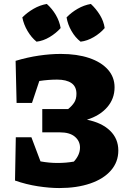

<svg xmlns="http://www.w3.org/2000/svg" viewBox="-20 -941 648 972"><path d="M56 -27 60 -246H139L185 -124Q229 -116 271 -116Q315 -116 354 -123Q385 -157 385 -194Q385 -227 359 -249Q333 -271 283 -271H194V-389H325Q345 -405 356 -422.5Q367 -440 367 -466Q367 -503 341.5 -520.5Q316 -538 269 -538Q226 -538 179 -531L142 -420H64L59 -633Q119 -651 177 -659.5Q235 -668 288 -668Q370 -668 431 -647.5Q492 -627 526 -589Q560 -551 560 -499Q560 -441 522.5 -398Q485 -355 420 -335Q495 -320 537 -279.5Q579 -239 579 -179Q579 -121 541.5 -78Q504 -35 436.5 -12Q369 11 280 11Q231 11 172 2Q113 -7 56 -27ZM217 -921Q244 -897 262.5 -865.5Q281 -834 287 -799Q264 -773 231.5 -753.5Q199 -734 165 -730Q139 -751 119.5 -784Q100 -817 93 -853Q118 -878 150 -896.5Q182 -915 217 -921ZM440 -921Q466 -897 485.5 -865.5Q505 -834 510 -799Q488 -773 455 -753.5Q422 -734 388 -730Q361 -751 342 -784Q323 -817 317 -853Q341 -878 373 -896.5Q405 -915 440 -921Z"/></svg>

Font: Piazzolla SC ExtraBold
Style: Regular
Weight: 800
Designer: Juan Pablo del Peral
Foundry: Huerta Tipografica
Version: Version 1.330